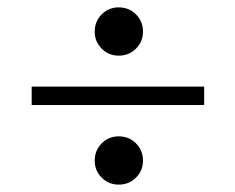

<svg xmlns="http://www.w3.org/2000/svg" viewBox="-20 -598 639 521"><path d="M237 -162Q237 -190 256 -209Q275 -228 302 -228Q330 -228 349 -209Q368 -190 368 -162Q368 -135 349 -116Q330 -97 302 -97Q275 -97 256 -116Q237 -135 237 -162ZM237 -512Q237 -540 256 -559Q275 -578 302 -578Q330 -578 349 -559Q368 -540 368 -512Q368 -485 349 -466Q330 -447 302 -447Q275 -447 256 -466Q237 -485 237 -512ZM534 -313H66V-363H534Z"/></svg>

Font: SVN-Libre Baskerville
Style: Regular
Weight: 400
Designer: Pablo Impallari, Rodrigo Fuenzalida
Foundry: Pablo Impallari, Rodrigo Fuenzalida
Version: Version 1.000; ttfautohint (v1.8.4)